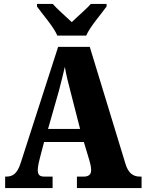

<svg xmlns="http://www.w3.org/2000/svg" viewBox="-20 -951 736 971"><path d="M270 -771H416C435 -816 492 -880 519 -918V-931H439C420 -908 369 -865 343 -839C316 -865 266 -908 247 -931H167V-918C194 -880 251 -816 270 -771ZM6 0H246V-58H203C178 -58 171 -70 171 -92C171 -111 179 -141 183 -157L203 -233H404L432 -140C435 -130 441 -108 441 -90C441 -65 423 -58 405 -58H369V0H696V-58H687C654 -58 629 -75 615 -121L434 -714H274L85 -128C67 -70 42 -58 12 -58H6ZM223 -299 278 -492C288 -529 298 -571 308 -613C315 -570 326 -529 336 -490L385 -299Z"/></svg>

Font: Noto Serif Myanmar Condensed Black
Style: Regular
Weight: 900
Width: 3
Designer: Ben Mitchell and the Monotype Design Team
Foundry: Monotype Imaging Inc.
Version: Version 2.106